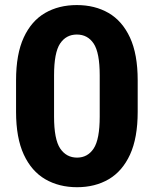

<svg xmlns="http://www.w3.org/2000/svg" viewBox="-20 -741 617 770"><path d="M532.2 -418.9V-292.5Q532.2 -188 501.5 -121.1Q470.7 -54.2 416 -22.2Q361.3 9.8 289.1 9.8Q216.8 9.8 161.6 -22.2Q106.4 -54.2 75.4 -121.1Q44.4 -188 44.4 -292.5V-418.9Q44.4 -523.9 75.2 -590.6Q106 -657.2 160.9 -689Q215.8 -720.7 288.1 -720.7Q360.4 -720.7 415.3 -689Q470.2 -657.2 501.2 -590.6Q532.2 -523.9 532.2 -418.9ZM379.9 -273.4V-439Q379.9 -529.8 355.7 -566.2Q331.5 -602.5 288.1 -602.5Q245.1 -602.5 220.9 -566.2Q196.8 -529.8 196.8 -439V-273.4Q196.8 -182.1 221.4 -145.5Q246.1 -108.9 289.1 -108.9Q331.5 -108.9 355.7 -145.5Q379.9 -182.1 379.9 -273.4Z"/></svg>

Font: Vazirmatn RD UI ExtraBold
Style: Regular
Weight: 800
Designer: Saber Rastikerdar
Foundry: Saber Rastikerdar
Version: Version 33.003